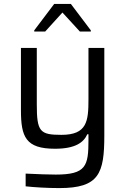

<svg xmlns="http://www.w3.org/2000/svg" viewBox="-20 -755 639 981"><path d="M155 -600V-594H211L299 -691L388 -594H444V-600L342 -735H257ZM283 206C486 206 513 132 513 -63V-510H432V-248C432 -136 425 -66 294 -66C184 -66 168 -82 168 -221V-510H87V-192C87 -56 111 5 261 5C366 5 408 -28 426 -69H432V-39C432 93 420 137 265 137C227 137 177 135 111 132V197C154 202 225 206 283 206Z"/></svg>

Font: Saira UNSAM
Style: Regular
Weight: 400
Designer: Hector Gatti with collaboration of the Omnibus-Type team
Foundry: Omnibus-Type
Version: Version 0.072;PS 000.072;hotconv 1.0.88;makeotf.lib2.5.64775